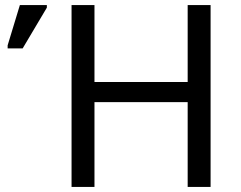

<svg xmlns="http://www.w3.org/2000/svg" viewBox="-20 -734 945 754"><path d="M807 0H717V-333H351V0H261V-714H351V-412H717V-714H807ZM10 -544V-556L58 -714H164V-704L69 -544Z"/></svg>

Font: Noto Sans Ambassadori
Style: Regular
Weight: 400
Designer: Monotype Design Team
Foundry: Monotype Imaging Inc.
Version: Version 2.013